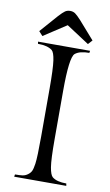

<svg xmlns="http://www.w3.org/2000/svg" viewBox="-97 -932 564 980"><g transform="rotate(10 185.0 -441.5)"><path d="M220 -474V-226Q220 -119 226.5 -80Q233 -41 245 -31Q268 -12 318 -12L320 0H50L52 -12Q77 -12 91 -14Q105 -16 117.5 -25Q130 -34 135.5 -45.5Q141 -57 145 -84Q150 -119 150 -226V-474Q150 -578 144 -619Q138 -660 126 -670Q102 -689 52 -689L50 -700H320L318 -689Q268 -689 245 -670Q220 -649 220 -474ZM243 -845 323 -754 303 -732 185 -809 67 -732 47 -754 127 -845Q148 -868 159 -875.5Q170 -883 185 -883Q200 -883 211 -875.5Q222 -868 243 -845Z"/></g></svg>

Font: Gilda Display
Style: Regular
Weight: 400
Designer: Eduardo Rodriguez Tunni
Foundry: Eduardo Rodriguez Tunni
Version: Version 1.001